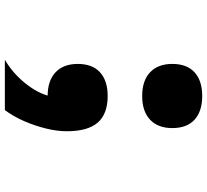

<svg xmlns="http://www.w3.org/2000/svg" viewBox="-51 -614 852 790"><g transform="rotate(90 375.0 -219.0)"><path d="M375 -378Q312 -378 277.5 -410.5Q243 -443 243 -502Q243 -562 277.5 -593.5Q312 -625 375 -625Q438 -625 472.5 -593.5Q507 -562 507 -502Q507 -443 472.5 -410.5Q438 -378 375 -378ZM226 187Q282 154 323.5 102Q365 50 376 0L375 -236Q449 -236 484.5 -195Q520 -154 520 -68Q520 -27 508.5 19Q497 65 478 108.5Q459 152 433 187ZM375 11Q312 11 277.5 -21.5Q243 -54 243 -113Q243 -173 277.5 -204.5Q312 -236 375 -236Q438 -236 472.5 -204.5Q507 -173 507 -113Q507 -54 472.5 -21.5Q438 11 375 11Z"/></g></svg>

Font: Martian Mono SemiExpanded
Style: Bold
Weight: 700
Width: 6
Designer: Roman Shamin
Foundry: Evil Martians
Version: Version 1.000